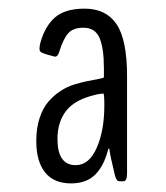

<svg xmlns="http://www.w3.org/2000/svg" viewBox="-20 -722 381 442"><path d="M154.3 -341.8Q185.1 -341.8 202.6 -381.6Q220.2 -421.4 220.2 -479.5Q220.2 -506.8 217.8 -506.8Q217.3 -506.8 209 -505.6Q200.7 -504.4 200.2 -503.9Q153.3 -493.2 132.8 -467.5Q112.3 -441.9 112.3 -401.9Q112.3 -341.8 154.3 -341.8ZM143.6 -299.8Q104 -299.8 83.7 -325.2Q63.5 -350.6 63.5 -397.5Q63.5 -427.2 71.3 -450.7Q79.1 -474.1 91.8 -488.5Q104.5 -502.9 119.9 -512.9Q135.3 -522.9 151.9 -527.8Q168.5 -532.7 181.9 -535.4Q195.3 -538.1 206.1 -540Q216.8 -542 219.2 -543.9V-565.4Q219.2 -610.8 209.2 -634.5Q199.2 -658.2 171.9 -658.2Q147.9 -658.2 136.5 -644.8Q125 -631.3 116.2 -602.1Q112.3 -590.3 105.5 -591.8Q74.2 -599.6 72.8 -603.5Q68.8 -607.4 73.2 -624.5Q84 -662.6 107.2 -682.4Q130.4 -702.1 174.8 -702.1Q224.1 -702.1 248.3 -666.3Q272.5 -630.4 272.5 -546.9V-323.7Q272.5 -304.7 264.2 -304.7H254.9Q247.6 -304.7 244.1 -320.3Q233.4 -364.3 231.9 -377.9Q231 -383.3 229 -377.9Q219.2 -339.8 199 -319.8Q178.7 -299.8 143.6 -299.8Z"/></svg>

Font: BenchNine
Style: Regular
Weight: 400
Designer: Vernon Adams
Foundry: Vernon Adams
Version: Version 1 ; ttfautohint (v0.92.18-e454-dirty) -l 8 -r 50 -G 